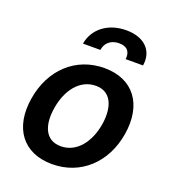

<svg xmlns="http://www.w3.org/2000/svg" viewBox="-142 -882 892 999"><g transform="rotate(20 304.0 -382.5)"><path d="M259.9 10.7C418 10.7 536.6 -100.1 563.9 -267C591.6 -438.2 507.8 -552.6 346.9 -552.6C188.6 -552.6 70 -441.4 43 -273.8C14.9 -103.7 98.4 10.7 259.9 10.7ZM171.9 -267.8C187.9 -369.3 246.8 -450.6 336.6 -450.6C422.2 -450.6 451 -372.5 435.4 -274.5C418.7 -172.6 359.7 -92.3 270.6 -92.3C184.3 -92.3 155.5 -169.4 171.9 -267.8ZM197.4 -633.9H293.7C298.3 -668 323.2 -699.9 374.6 -699.9C424.4 -699.9 438.6 -669 433.6 -633.9H529.8C543.7 -717 488.6 -776.3 386.7 -776.3C284.1 -776.3 210.9 -717 197.4 -633.9Z"/></g></svg>

Font: Margiela Sans Semi Bold
Style: Italic
Weight: 600
Italic angle: -9.39999°
Designer: Stefan Endress, Andreas Faust
Version: Version 1.100;FEAKit 1.0